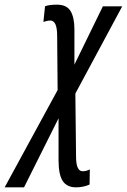

<svg xmlns="http://www.w3.org/2000/svg" viewBox="-138 -563 544 823"><path d="M-35 240 113 -56V124Q113 186 131 213Q149 240 188 240Q219 240 246 228L247 163Q233 171 216 171Q188 171 188 108L185 -162L386 -536H303L181 -286V-437Q181 -488 164.5 -515.5Q148 -543 106 -543Q72 -543 55 -536L48 -469Q66 -475 78 -475Q107 -475 107 -409L109 -177L-118 240Z"/></svg>

Font: Noto Sans Display Condensed
Style: Italic
Weight: 400
Width: 3
Designer: Monotype Design team
Foundry: Monotype Imaging Inc.
Version: 1.000